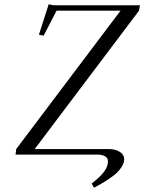

<svg xmlns="http://www.w3.org/2000/svg" viewBox="-20 -727 678 903"><path d="M53.2 0 56.2 -25.9 546.9 -676.8H246.1L185.1 -559.1L163.1 -564L209 -707L231 -702.1H638.2L633.8 -676.8L143.1 -25.9H493.2Q522.5 -25.9 543.2 -12.9Q564 0 564 22Q564 38.6 553.2 56.2Q542.5 73.7 528.8 86.4Q515.1 99.1 492.2 114.5Q469.2 129.9 456.1 137.2Q442.9 144.5 421.9 155.8L411.1 136.2Q451.2 105 469.5 80.6Q487.8 56.2 487.8 32.2Q487.8 0 434.1 0Z"/></svg>

Font: Dehuti
Style: Italic
Weight: 400
Version: Version 1.2